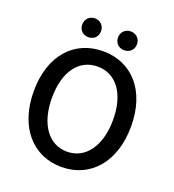

<svg xmlns="http://www.w3.org/2000/svg" viewBox="-163 -1050 1080 1190"><g transform="rotate(20 377.0 -455.5)"><path d="M377 13C566 13 698 -134 698 -371C698 -608 566 -750 377 -750C188 -750 56 -608 56 -371C56 -134 188 13 377 13ZM377 -88C255 -88 176 -198 176 -371C176 -544 255 -649 377 -649C499 -649 579 -544 579 -371C579 -198 499 -88 377 -88ZM259 -800C295 -800 321 -825 321 -862C321 -897 295 -924 259 -924C223 -924 197 -897 197 -862C197 -825 223 -800 259 -800ZM495 -800C532 -800 558 -825 558 -862C558 -897 532 -924 495 -924C459 -924 433 -897 433 -862C433 -825 459 -800 495 -800Z"/></g></svg>

Font: Kinto Sans Med
Style: Regular
Weight: 500
Designer: Authors: Ryoko NISHIZUKA  (kana & ideographs); Paul D. Hunt (Latin, Greek & Cyrillic); Wenlong ZHANG  (bopomofo); Sandol
Foundry: Adobe Systems Incorporated, ookami Inc.
Version: Version 0.001